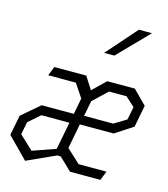

<svg xmlns="http://www.w3.org/2000/svg" viewBox="-120 -890 866 989"><g transform="rotate(15 313.0 -396.0)"><path d="M297 -500H126.5L107 -451H254.5L302.5 -379L292.5 -327L286 -293H114.5L19 -211.5L-2 -104L106 5.5L259 -64H277.5L344.5 0H506L525.5 -49H377L304.5 -116L330 -248.5H510.5L605.5 -310.5L628 -427.5L556 -500H408.5L339.5 -433ZM51.5 -121.5 64.5 -189 126.5 -243H276L247.5 -96L124.5 -53ZM339.5 -297 345.5 -327 355.5 -379 431.5 -451H525L574 -406L560.5 -337L495 -297ZM355.5 -637 497.5 -798.5H567.5L410 -637Z"/></g></svg>

Font: Monaspace Krypton ExtraLight
Style: Italic
Weight: 200
Italic angle: -11°
Designer: Riley Cran & the Lettermatic Team
Foundry: Lettermatic
Version: Version 1.101 (Monaspace Krypton)